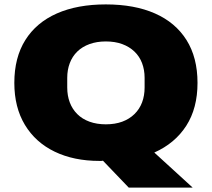

<svg xmlns="http://www.w3.org/2000/svg" viewBox="-20 -720 961 871"><path d="M564 131 447 9Q444 10 440 10Q436 10 431 10Q315 10 228 -32Q141 -74 93 -153.5Q45 -233 45 -344Q45 -459 95 -538.5Q145 -618 238 -659Q331 -700 460 -700Q590 -700 683 -659Q776 -618 826 -538.5Q876 -459 876 -344Q876 -229 825 -149.5Q774 -70 680 -28L854 131ZM460 -156Q502 -156 534.5 -168Q567 -180 590 -202.5Q613 -225 624.5 -255.5Q636 -286 636 -323V-367Q636 -403 624.5 -433.5Q613 -464 590 -486Q567 -508 534.5 -520Q502 -532 460 -532Q419 -532 386 -520Q353 -508 330.5 -486Q308 -464 296.5 -433.5Q285 -403 285 -367V-323Q285 -286 296.5 -255.5Q308 -225 330.5 -202.5Q353 -180 386 -168Q419 -156 460 -156Z"/></svg>

Font: Archivo SemiBold SemiExpanded Black
Style: Regular
Weight: 900
Width: 6
Version: Version 2.001